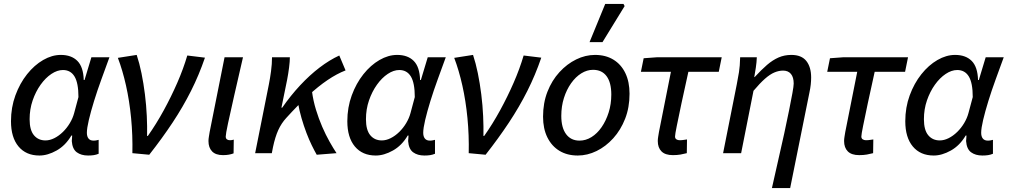

<svg xmlns="http://www.w3.org/2000/svg" viewBox="-20 -781 5143 979"><path d="M181 12Q113 12 74.5 -34Q36 -80 36 -163Q36 -233 58.5 -294.5Q81 -356 118 -402.5Q155 -449 200 -475Q245 -501 290 -501Q344 -501 374.5 -470.5Q405 -440 407 -373H411L446 -489H538Q518 -434 497 -376.5Q476 -319 459.5 -265.5Q443 -212 433 -169.5Q423 -127 423 -104Q423 -85 431.5 -74.5Q440 -64 457 -64Q466 -64 472 -65.5Q478 -67 483 -68V3Q471 8 458.5 10Q446 12 429 12Q394 12 371.5 -4.5Q349 -21 346 -62Q346 -66 347 -74Q348 -82 348 -90H344Q314 -39 268.5 -13.5Q223 12 181 12ZM212 -65Q234 -65 257 -76.5Q280 -88 300.5 -108Q321 -128 336 -153Q351 -178 358 -204L380 -286Q380 -358 360 -391Q340 -424 301 -424Q272 -424 242 -404Q212 -384 187 -349Q162 -314 146.5 -269Q131 -224 131 -173Q131 -118 153 -91.5Q175 -65 212 -65Z M655 0Q657 -91 648.5 -179Q640 -267 622.5 -345Q605 -423 581 -486L677 -501Q691 -459 701.5 -407.5Q712 -356 719 -300Q726 -244 728.5 -189.5Q731 -135 730 -88H734Q777 -149 815 -218.5Q853 -288 884 -359Q915 -430 935 -498L1025 -487Q995 -399 954 -317.5Q913 -236 860 -156Q807 -76 741 8Z M1117 10Q1080 10 1061.5 -9Q1043 -28 1043 -62Q1043 -72 1045 -83.5Q1047 -95 1049 -108L1125 -489H1219Q1194 -380 1174 -293Q1154 -206 1142.5 -151.5Q1131 -97 1131 -85Q1131 -75 1137 -70.5Q1143 -66 1152 -66Q1156 -66 1161 -66.5Q1166 -67 1172 -69L1171 1Q1161 5 1147.5 7.5Q1134 10 1117 10Z M1281 0 1351 -351Q1357 -381 1362 -418Q1367 -455 1367 -489H1458Q1458 -468 1454 -436.5Q1450 -405 1444 -374L1415 -232H1419Q1462 -294 1510.5 -346Q1559 -398 1609.5 -436.5Q1660 -475 1710 -498L1742 -422Q1698 -405 1650.5 -373Q1603 -341 1550.5 -292.5Q1498 -244 1440 -180Q1415 -153 1399 -118Q1383 -83 1372 -31L1366 0ZM1595 8Q1584 -11 1570 -39.5Q1556 -68 1542.5 -103.5Q1529 -139 1517.5 -178.5Q1506 -218 1499 -259L1571 -314Q1577 -268 1591 -222Q1605 -176 1623 -134.5Q1641 -93 1660.5 -58.5Q1680 -24 1696 0Z M1896 12Q1828 12 1789.5 -34Q1751 -80 1751 -163Q1751 -233 1773.5 -294.5Q1796 -356 1833 -402.5Q1870 -449 1915 -475Q1960 -501 2005 -501Q2059 -501 2089.5 -470.5Q2120 -440 2122 -373H2126L2161 -489H2253Q2233 -434 2212 -376.5Q2191 -319 2174.5 -265.5Q2158 -212 2148 -169.5Q2138 -127 2138 -104Q2138 -85 2146.5 -74.5Q2155 -64 2172 -64Q2181 -64 2187 -65.5Q2193 -67 2198 -68V3Q2186 8 2173.5 10Q2161 12 2144 12Q2109 12 2086.5 -4.5Q2064 -21 2061 -62Q2061 -66 2062 -74Q2063 -82 2063 -90H2059Q2029 -39 1983.5 -13.5Q1938 12 1896 12ZM1927 -65Q1949 -65 1972 -76.5Q1995 -88 2015.5 -108Q2036 -128 2051 -153Q2066 -178 2073 -204L2095 -286Q2095 -358 2075 -391Q2055 -424 2016 -424Q1987 -424 1957 -404Q1927 -384 1902 -349Q1877 -314 1861.5 -269Q1846 -224 1846 -173Q1846 -118 1868 -91.5Q1890 -65 1927 -65Z M2370 0Q2372 -91 2363.5 -179Q2355 -267 2337.5 -345Q2320 -423 2296 -486L2392 -501Q2406 -459 2416.5 -407.5Q2427 -356 2434 -300Q2441 -244 2443.5 -189.5Q2446 -135 2445 -88H2449Q2492 -149 2530 -218.5Q2568 -288 2599 -359Q2630 -430 2650 -498L2740 -487Q2710 -399 2669 -317.5Q2628 -236 2575 -156Q2522 -76 2456 8Z M2926 12Q2872 12 2832.5 -12Q2793 -36 2771 -80.5Q2749 -125 2749 -186Q2749 -256 2771.5 -313.5Q2794 -371 2832.5 -413Q2871 -455 2918 -478Q2965 -501 3014 -501Q3068 -501 3107.5 -477Q3147 -453 3168.5 -408.5Q3190 -364 3190 -303Q3190 -233 3167.5 -175.5Q3145 -118 3107 -76Q3069 -34 3022 -11Q2975 12 2926 12ZM2935 -64Q2967 -64 2996 -82Q3025 -100 3047.5 -132.5Q3070 -165 3083.5 -207.5Q3097 -250 3097 -299Q3097 -360 3073 -392.5Q3049 -425 3004 -425Q2973 -425 2944 -407Q2915 -389 2892 -356.5Q2869 -324 2855.5 -281.5Q2842 -239 2842 -190Q2842 -130 2866.5 -97Q2891 -64 2935 -64ZM2986 -566 3066 -761H3159L3165 -750L3052 -566Z M3411 10Q3372 10 3353 -9Q3334 -28 3334 -62Q3334 -72 3336 -83.5Q3338 -95 3340 -108L3401 -415H3248L3262 -484L3330 -489H3660L3645 -415H3490Q3470 -326 3455 -255Q3440 -184 3431 -139.5Q3422 -95 3422 -85Q3422 -75 3429 -70.5Q3436 -66 3445 -66Q3457 -66 3465.5 -67.5Q3474 -69 3483 -70L3482 0Q3467 4 3450 7Q3433 10 3411 10Z M3916 178Q3932 105 3948.5 34Q3965 -37 3979 -101.5Q3993 -166 4003.5 -218.5Q4014 -271 4020.5 -306.5Q4027 -342 4027 -355Q4027 -387 4013 -404Q3999 -421 3973 -421Q3951 -421 3928.5 -411.5Q3906 -402 3880.5 -379.5Q3855 -357 3822 -318L3759 0H3667L3737 -352Q3743 -382 3748 -413Q3753 -444 3754 -489H3839Q3838 -463 3834 -436.5Q3830 -410 3826 -388H3828Q3862 -425 3891 -450Q3920 -475 3950 -488Q3980 -501 4015 -501Q4067 -501 4091.5 -470Q4116 -439 4116 -386Q4116 -369 4114 -350Q4112 -331 4107 -308L4009 178Z M4361 10Q4322 10 4303 -9Q4284 -28 4284 -62Q4284 -72 4286 -83.5Q4288 -95 4290 -108L4351 -415H4198L4212 -484L4280 -489H4610L4595 -415H4440Q4420 -326 4405 -255Q4390 -184 4381 -139.5Q4372 -95 4372 -85Q4372 -75 4379 -70.5Q4386 -66 4395 -66Q4407 -66 4415.5 -67.5Q4424 -69 4433 -70L4432 0Q4417 4 4400 7Q4383 10 4361 10Z M4741 12Q4673 12 4634.5 -34Q4596 -80 4596 -163Q4596 -233 4618.5 -294.5Q4641 -356 4678 -402.5Q4715 -449 4760 -475Q4805 -501 4850 -501Q4904 -501 4934.5 -470.5Q4965 -440 4967 -373H4971L5006 -489H5098Q5078 -434 5057 -376.5Q5036 -319 5019.5 -265.5Q5003 -212 4993 -169.5Q4983 -127 4983 -104Q4983 -85 4991.5 -74.5Q5000 -64 5017 -64Q5026 -64 5032 -65.5Q5038 -67 5043 -68V3Q5031 8 5018.5 10Q5006 12 4989 12Q4954 12 4931.5 -4.5Q4909 -21 4906 -62Q4906 -66 4907 -74Q4908 -82 4908 -90H4904Q4874 -39 4828.5 -13.5Q4783 12 4741 12ZM4772 -65Q4794 -65 4817 -76.5Q4840 -88 4860.5 -108Q4881 -128 4896 -153Q4911 -178 4918 -204L4940 -286Q4940 -358 4920 -391Q4900 -424 4861 -424Q4832 -424 4802 -404Q4772 -384 4747 -349Q4722 -314 4706.5 -269Q4691 -224 4691 -173Q4691 -118 4713 -91.5Q4735 -65 4772 -65Z"/></svg>

Font: Source Sans 3 Medium
Style: Italic
Weight: 500
Italic angle: -11°
Designer: Paul D. Hunt
Foundry: Adobe
Version: Version 3.052;hotconv 1.1.0;makeotfexe 2.6.0